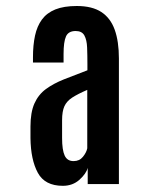

<svg xmlns="http://www.w3.org/2000/svg" viewBox="-20 -889 493 637"><path d="M188.5 -272.5Q128.9 -272.5 105.5 -315.7Q82 -358.9 81.1 -430.7V-469.2Q81.1 -516.1 94.2 -545.7Q107.4 -575.2 132.3 -593.5Q157.2 -611.8 192.1 -625.7Q227.1 -639.6 270 -655.8V-676.3Q270 -706.5 269 -731.4Q268.1 -756.3 260 -771.2Q252 -786.1 231 -786.1Q207 -786.1 199 -768.3Q190.9 -750.5 190.9 -710V-681.6H89.4V-699.2Q89.4 -739.3 96.2 -770.8Q103 -802.2 119.1 -824.2Q135.3 -846.2 163.6 -857.7Q191.9 -869.1 234.9 -869.1Q285.6 -869.1 316.2 -849.1Q346.7 -829.1 360.6 -790.3Q374.5 -751.5 374.5 -694.8V-278.3H271V-332Q266.1 -313 243.7 -292.7Q221.2 -272.5 188.5 -272.5ZM224.1 -354.5Q243.7 -354.5 255.1 -368.7Q266.6 -382.8 269.5 -397V-590.8Q237.8 -577.1 219.5 -565.2Q201.2 -553.2 193.6 -536.4Q186 -519.5 186 -490.2V-431.2Q186 -391.1 194.6 -372.8Q203.1 -354.5 224.1 -354.5Z"/></svg>

Font: Antonio
Style: Bold
Weight: 700
Designer: Vernon Adams
Foundry: Vernon Adams
Version: Version 1.002